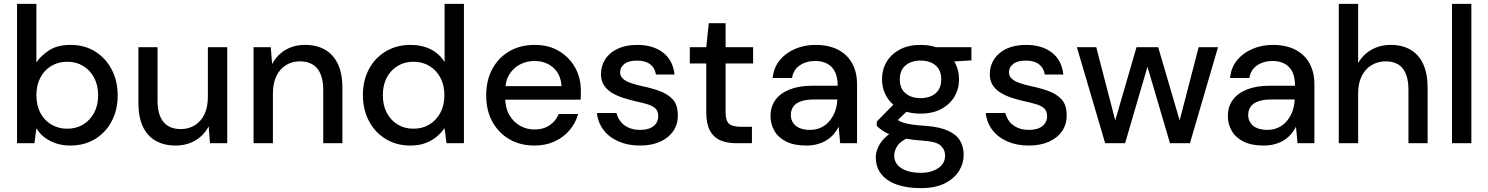

<svg xmlns="http://www.w3.org/2000/svg" viewBox="-20 -740 7689 992"><path d="M343 12Q303 12 270 1Q237 -10 211 -29.5Q185 -49 168 -77L158 0H68V-720H168V-418Q192 -453 234.5 -480.5Q277 -508 344 -508Q417 -508 471.5 -474Q526 -440 557 -381Q588 -322 588 -247Q588 -172 557 -113.5Q526 -55 471 -21.5Q416 12 343 12ZM327 -75Q374 -75 410 -97Q446 -119 466.5 -157.5Q487 -196 487 -248Q487 -299 466.5 -338Q446 -377 410 -399Q374 -421 327 -421Q281 -421 244.5 -399Q208 -377 188 -338Q168 -299 168 -248Q168 -197 188 -158Q208 -119 244.5 -97Q281 -75 327 -75Z M887 12Q828 12 784.5 -12.5Q741 -37 718 -86Q695 -135 695 -210V-496H794V-220Q794 -147 824.5 -110Q855 -73 914 -73Q954 -73 986 -92.5Q1018 -112 1036 -149Q1054 -186 1054 -239V-496H1154V0H1065L1058 -87Q1034 -41 989.5 -14.5Q945 12 887 12Z M1290 0V-496H1379L1386 -409Q1410 -455 1454 -481.5Q1498 -508 1556 -508Q1616 -508 1659 -483.5Q1702 -459 1725.5 -410Q1749 -361 1749 -286V0H1650V-276Q1650 -348 1619.5 -385.5Q1589 -423 1529 -423Q1489 -423 1457.5 -403.5Q1426 -384 1408 -347Q1390 -310 1390 -257V0Z M2101 12Q2028 12 1972.5 -22Q1917 -56 1886 -115Q1855 -174 1855 -249Q1855 -324 1886 -382.5Q1917 -441 1973 -474.5Q2029 -508 2101 -508Q2161 -508 2206.5 -484.5Q2252 -461 2277 -419V-720H2377V0H2287L2277 -78Q2261 -55 2237 -34.5Q2213 -14 2179 -1Q2145 12 2101 12ZM2116 -75Q2163 -75 2199 -97Q2235 -119 2255.5 -158Q2276 -197 2276 -248Q2276 -300 2255.5 -338.5Q2235 -377 2199 -399Q2163 -421 2116 -421Q2070 -421 2034 -399Q1998 -377 1978 -338.5Q1958 -300 1958 -248Q1958 -197 1978 -158Q1998 -119 2034 -97Q2070 -75 2116 -75Z M2741 12Q2668 12 2612 -20.5Q2556 -53 2524 -111Q2492 -169 2492 -247Q2492 -325 2523.5 -383.5Q2555 -442 2611.5 -475Q2668 -508 2743 -508Q2816 -508 2869.5 -475.5Q2923 -443 2952 -390Q2981 -337 2981 -272Q2981 -262 2981 -250Q2981 -238 2980 -225H2566V-295H2881Q2878 -355 2839 -390Q2800 -425 2741 -425Q2701 -425 2666.5 -407Q2632 -389 2611 -354.5Q2590 -320 2590 -267V-239Q2590 -184 2611 -147Q2632 -110 2666.5 -90.5Q2701 -71 2741 -71Q2788 -71 2820 -93Q2852 -115 2867 -151H2967Q2954 -104 2923 -67.5Q2892 -31 2846 -9.5Q2800 12 2741 12Z M3286 12Q3225 12 3176.5 -9Q3128 -30 3099 -67.5Q3070 -105 3064 -156H3165Q3171 -132 3186 -112.5Q3201 -93 3226.5 -81Q3252 -69 3286 -69Q3319 -69 3340 -78.5Q3361 -88 3371 -104Q3381 -120 3381 -138Q3381 -165 3367 -179Q3353 -193 3326.5 -201Q3300 -209 3263 -217Q3233 -224 3201 -234Q3169 -244 3143 -259.5Q3117 -275 3101 -298.5Q3085 -322 3085 -357Q3085 -400 3107.5 -434.5Q3130 -469 3172 -488.5Q3214 -508 3272 -508Q3354 -508 3405.5 -468.5Q3457 -429 3465 -355H3369Q3364 -389 3339 -408Q3314 -427 3271 -427Q3229 -427 3206.5 -410Q3184 -393 3184 -365Q3184 -348 3197.5 -334.5Q3211 -321 3236.5 -312Q3262 -303 3297 -295Q3346 -285 3387.5 -270Q3429 -255 3455.5 -227Q3482 -199 3482 -145Q3483 -99 3459 -63.5Q3435 -28 3391 -8Q3347 12 3286 12Z M3785 0Q3737 0 3702 -15Q3667 -30 3648 -65Q3629 -100 3629 -160V-412H3544V-496H3629L3642 -620H3729V-496H3871V-412H3729V-159Q3729 -116 3747 -100.5Q3765 -85 3809 -85H3865V0Z M4146 12Q4083 12 4042 -8.5Q4001 -29 3981 -64Q3961 -99 3961 -140Q3961 -189 3986.5 -224Q4012 -259 4060.5 -278Q4109 -297 4177 -297H4308Q4308 -340 4294.5 -368Q4281 -396 4255 -410.5Q4229 -425 4192 -425Q4146 -425 4112.5 -402.5Q4079 -380 4072 -337H3972Q3978 -392 4009 -429.5Q4040 -467 4088.5 -487.5Q4137 -508 4192 -508Q4262 -508 4310 -483Q4358 -458 4383 -412.5Q4408 -367 4408 -305V0H4321L4313 -85Q4303 -65 4287.5 -47Q4272 -29 4251.5 -16Q4231 -3 4204.5 4.5Q4178 12 4146 12ZM4165 -69Q4198 -69 4224 -82Q4250 -95 4268 -117.5Q4286 -140 4295.5 -167.5Q4305 -195 4306 -225V-226H4187Q4143 -226 4116.5 -216Q4090 -206 4078 -188Q4066 -170 4066 -146Q4066 -123 4077.5 -105.5Q4089 -88 4111 -78.5Q4133 -69 4165 -69Z M4737 232Q4668 232 4616 214.5Q4564 197 4534.5 161Q4505 125 4505 73Q4505 47 4517.5 19.5Q4530 -8 4557 -33Q4584 -58 4629 -77L4683 -33Q4634 -13 4617 13Q4600 39 4600 63Q4600 93 4618 113Q4636 133 4667 143Q4698 153 4737 153Q4775 153 4803.5 141.5Q4832 130 4847.5 110.5Q4863 91 4863 64Q4863 33 4840 12Q4817 -9 4750 -13Q4694 -17 4654.5 -24.5Q4615 -32 4588 -41.5Q4561 -51 4542.5 -63.5Q4524 -76 4510 -89V-112L4611 -215L4689 -187L4583 -86L4604 -130Q4615 -122 4625 -116Q4635 -110 4651.5 -105Q4668 -100 4696.5 -96Q4725 -92 4772 -89Q4838 -83 4879.5 -64Q4921 -45 4940 -13.5Q4959 18 4959 61Q4959 104 4935 143Q4911 182 4862 207Q4813 232 4737 232ZM4736 -153Q4673 -153 4628.5 -177Q4584 -201 4560.5 -241Q4537 -281 4537 -331Q4537 -380 4560.5 -420Q4584 -460 4628.5 -484Q4673 -508 4736 -508Q4799 -508 4843.5 -484Q4888 -460 4911.5 -420Q4935 -380 4935 -331Q4935 -281 4911.5 -241Q4888 -201 4843.5 -177Q4799 -153 4736 -153ZM4736 -233Q4785 -233 4814 -258Q4843 -283 4843 -330Q4843 -377 4814 -402Q4785 -427 4736 -427Q4688 -427 4658.5 -402Q4629 -377 4629 -330Q4629 -283 4658.5 -258Q4688 -233 4736 -233ZM4817 -417 4793 -496H4999V-428Z M5295 12Q5234 12 5185.5 -9Q5137 -30 5108 -67.5Q5079 -105 5073 -156H5174Q5180 -132 5195 -112.5Q5210 -93 5235.5 -81Q5261 -69 5295 -69Q5328 -69 5349 -78.5Q5370 -88 5380 -104Q5390 -120 5390 -138Q5390 -165 5376 -179Q5362 -193 5335.5 -201Q5309 -209 5272 -217Q5242 -224 5210 -234Q5178 -244 5152 -259.5Q5126 -275 5110 -298.5Q5094 -322 5094 -357Q5094 -400 5116.5 -434.5Q5139 -469 5181 -488.5Q5223 -508 5281 -508Q5363 -508 5414.5 -468.5Q5466 -429 5474 -355H5378Q5373 -389 5348 -408Q5323 -427 5280 -427Q5238 -427 5215.5 -410Q5193 -393 5193 -365Q5193 -348 5206.5 -334.5Q5220 -321 5245.5 -312Q5271 -303 5306 -295Q5355 -285 5396.5 -270Q5438 -255 5464.5 -227Q5491 -199 5491 -145Q5492 -99 5468 -63.5Q5444 -28 5400 -8Q5356 12 5295 12Z M5690 0 5544 -496H5644L5754 -72L5729 -73L5852 -496H5964L6088 -73L6063 -72L6173 -496H6273L6128 0H6025L5895 -441H5922L5793 0Z M6509 12Q6446 12 6405 -8.5Q6364 -29 6344 -64Q6324 -99 6324 -140Q6324 -189 6349.5 -224Q6375 -259 6423.5 -278Q6472 -297 6540 -297H6671Q6671 -340 6657.5 -368Q6644 -396 6618 -410.5Q6592 -425 6555 -425Q6509 -425 6475.5 -402.5Q6442 -380 6435 -337H6335Q6341 -392 6372 -429.5Q6403 -467 6451.5 -487.5Q6500 -508 6555 -508Q6625 -508 6673 -483Q6721 -458 6746 -412.5Q6771 -367 6771 -305V0H6684L6676 -85Q6666 -65 6650.5 -47Q6635 -29 6614.5 -16Q6594 -3 6567.5 4.5Q6541 12 6509 12ZM6528 -69Q6561 -69 6587 -82Q6613 -95 6631 -117.5Q6649 -140 6658.5 -167.5Q6668 -195 6669 -225V-226H6550Q6506 -226 6479.5 -216Q6453 -206 6441 -188Q6429 -170 6429 -146Q6429 -123 6440.5 -105.5Q6452 -88 6474 -78.5Q6496 -69 6528 -69Z M6897 0V-720H6997V-414Q7022 -458 7066 -483Q7110 -508 7166 -508Q7224 -508 7267 -483.5Q7310 -459 7333 -409.5Q7356 -360 7356 -286V0H7257V-276Q7257 -348 7228 -385.5Q7199 -423 7139 -423Q7099 -423 7066.5 -403.5Q7034 -384 7015.5 -347Q6997 -310 6997 -257V0Z M7482 0V-720H7582V0Z"/></svg>

Font: DM Sans 24pt Medium
Style: Regular
Weight: 500
Designer: Colophon Foundry, Jonny Pinhorn
Foundry: Colophon Foundry
Version: Version 4.004;gftools[0.9.30]